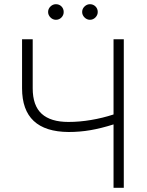

<svg xmlns="http://www.w3.org/2000/svg" viewBox="-20 -894 700 914"><path d="M135.7 -707V-473.6Q135.7 -391.1 178.5 -352.3Q221.2 -313.5 305.7 -313.5Q358.4 -313.5 413.3 -322.8Q468.3 -332 520.5 -349.1V-707H569.3V0H520.5V-301.8Q461.9 -283.2 410.9 -274.4Q359.9 -265.6 306.6 -265.6Q85 -267.1 85 -473.6V-707ZM209 -836.9Q209 -852.1 220.2 -863Q231.4 -874 246.1 -874Q262.2 -874 272.7 -863.3Q283.2 -852.5 283.2 -836.9Q283.2 -821.8 272.5 -810.8Q261.7 -799.8 246.1 -799.8Q231.4 -799.8 220.2 -811Q209 -822.3 209 -836.9ZM371.1 -836.9Q371.1 -852.1 382.3 -863Q393.6 -874 408.2 -874Q423.8 -874 434.6 -863.3Q445.3 -852.5 445.3 -836.9Q445.3 -822.3 434.3 -811Q423.3 -799.8 408.2 -799.8Q393.6 -799.8 382.3 -811Q371.1 -822.3 371.1 -836.9Z"/></svg>

Font: Pretendard Std ExtraLight
Style: Regular
Weight: 200
Designer: Base glyphs from Inter by Rasmus Andersson; Hangeul glyphs from Noto Sans CJK(Source Han Sans) by Jang Soo-young and Kan
Foundry: Kil Hyung-jin
Version: Version 1.309